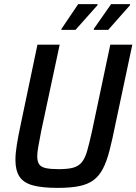

<svg xmlns="http://www.w3.org/2000/svg" viewBox="-20 -905 663 933"><path d="M261 8Q184 8 139 -4.5Q94 -17 74.5 -47Q55 -77 55 -128Q55 -160 62 -203Q69 -246 81 -302L162 -688H270L180 -267Q172 -224 166.5 -194.5Q161 -165 161 -146Q161 -120 170.5 -106.5Q180 -93 203 -88Q226 -83 265 -83Q309 -83 335 -90Q361 -97 377 -116Q393 -135 403.5 -171.5Q414 -208 427 -267L516 -688H623L541 -302Q526 -227 512 -173Q498 -119 479.5 -84Q461 -49 433.5 -29Q406 -9 364.5 -0.5Q323 8 261 8ZM436 -760V-765L520 -885H612V-880L506 -760ZM278 -760 279 -765 360 -885H454V-880L347 -760Z"/></svg>

Font: Saira SemiCondensed Medium
Style: Italic
Weight: 500
Width: 4
Italic angle: -12°
Designer: Hector Gatti with collaboration of the Omnibus-Type team
Foundry: Omnibus-Type
Version: Version 1.101